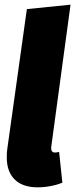

<svg xmlns="http://www.w3.org/2000/svg" viewBox="-20 -783 322 822"><path d="M200 -159Q199 -155 199 -148Q199 -130 216 -130Q224 -130 233 -133L247 -1Q226 8 197.5 13.5Q169 19 141 19Q77 19 43 -14.5Q9 -48 9 -109Q9 -132 11 -144L95 -744L282 -763Z"/></svg>

Font: Fira Sans Condensed Black
Style: Italic
Weight: 900
Width: 3
Italic angle: -8°
Designer: Carrois Corporate & Edenspiekermann AG
Foundry: Carrois Corporate GbR & Edenspiekermann AG
Version: Version 4.203